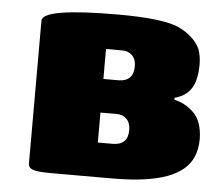

<svg xmlns="http://www.w3.org/2000/svg" viewBox="-46 -638 775 689"><g transform="rotate(5 341.5 -294.0)"><path d="M580.1 -308.1V-300.8Q618.2 -293.5 649.9 -263.2Q681.6 -232.9 683.1 -168.9Q683.1 -88.4 625 -49.8Q575.7 -14.2 471.2 -3.9Q432.6 0 368.2 0H160.2Q113.3 0 96.7 -6.1Q80.1 -12.2 80.1 -27.8V-542Q80.1 -587.9 355 -587.9Q511.2 -587.9 571.8 -562Q629.9 -533.7 649.9 -490.2Q659.2 -464.8 659.2 -434.1Q658.7 -375 638.4 -346.2Q618.2 -317.4 580.1 -308.1ZM319.8 -353H373Q428.2 -353 428.2 -408.2Q428.2 -433.6 414.1 -447.3Q399.9 -460.9 379.9 -460.9H319.8ZM319.8 -231.9V-124H373Q428.2 -124 428.2 -178.2Q428.2 -204.1 414.1 -218Q399.9 -231.9 379.9 -231.9Z"/></g></svg>

Font: GGS TheRock Black
Style: Regular
Weight: 900
Designer: Rodrigo Fuenzalida (2012); Goodgame Studios (2014)
Foundry: Rodrigo Fuenzalida,2012;  GGS,2014
Version: Version 1.002 | FøM Mod